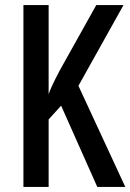

<svg xmlns="http://www.w3.org/2000/svg" viewBox="-20 -734 512 754"><path d="M472 0H362L220 -319L171 -265V0H72V-714H171V-364Q180 -392 215 -458L358 -714H465L288 -397Z"/></svg>

Font: Noto Sans Gurmukhi ExtraCondensed Medium
Style: Regular
Weight: 500
Width: 2
Designer: Jelle Bosma - Monotype Design Team
Foundry: Monotype Imaging Inc.
Version: Version 2.004; ttfautohint (v1.8.4.7-5d5b)